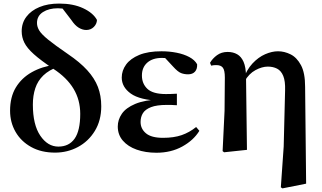

<svg xmlns="http://www.w3.org/2000/svg" viewBox="-20 -839 1805 1075"><path d="M288.5 15.5Q211.1 15.5 154.4 -16Q97.7 -47.4 67 -100.8Q36.4 -154.2 36.4 -219Q36.4 -295.8 68.7 -349.3Q101.1 -402.8 158.3 -434.9Q215.5 -467 289.1 -476.6V-487.7L306.7 -465.6Q254.1 -447.1 222.6 -416.6Q191.1 -386.1 177.6 -345Q164 -303.9 164 -253.5Q164 -140.4 205.6 -79.3Q247.1 -18.2 306.7 -18.2Q366.5 -18.2 397.9 -62.9Q429.2 -107.6 429.2 -201.4Q429.2 -279.5 391.8 -341.9Q354.4 -404.3 278.5 -453.9Q207.8 -501.2 169.5 -535.6Q131.2 -570 116.3 -600.1Q101.4 -630.2 101.4 -664.2Q101.4 -710.4 127.7 -745.2Q154 -780.1 201 -799.5Q247.9 -819 311.2 -819Q390 -819 445.8 -792.8Q501.6 -766.6 522.9 -727.4Q522.1 -704.8 505.2 -688Q488.3 -671.1 462.8 -671.1Q441.8 -671.1 420.6 -684Q399.4 -696.9 379.5 -726.8L323.1 -800.4L383.3 -795.1L386.1 -770.4Q371.2 -780.2 350.5 -786.5Q329.8 -792.7 304.5 -792.7Q253.6 -792.7 220.4 -771.3Q187.1 -749.8 187.1 -710.3Q187.1 -688.7 200.2 -667.5Q213.3 -646.4 250.4 -616.4Q287.4 -586.4 359.5 -536.9Q427.3 -491 468.4 -445.9Q509.4 -400.9 528.2 -352.3Q546.9 -303.6 546.9 -244.2Q546.9 -164.9 511.2 -106.3Q475.5 -47.7 416.7 -16.1Q357.8 15.5 288.5 15.5Z M855.9 16.2Q794.5 16.2 745.4 -1.2Q696.4 -18.5 667.9 -51.5Q639.4 -84.5 639.4 -130.8Q639.4 -168.4 662 -201.7Q684.6 -235 736.8 -257.1Q789 -279.1 877.4 -283.1V-274.3Q762.6 -278.8 712.1 -315.2Q661.6 -351.5 661.6 -404.7Q661.6 -443.9 685.9 -477.5Q710.2 -511 759.6 -531.5Q809.1 -551.9 884 -551.9Q928 -551.9 968.7 -543.9Q1009.5 -535.8 1039.9 -519.6Q1070.3 -503.3 1083.7 -479.2Q1085.2 -452.9 1071.8 -437.9Q1058.4 -422.9 1033.1 -422.9Q1011.6 -422.9 993.6 -429.9Q975.7 -436.8 949.2 -466.1L886.2 -533.9L947.5 -534.8L969.7 -509.1Q942.5 -511.9 923.4 -513.3Q904.2 -514.7 886.4 -514.7Q834.6 -514.7 804.6 -488.3Q774.6 -461.8 774.6 -416.3Q774.6 -370.3 805.5 -341.3Q836.5 -312.4 909.1 -312.4Q923.8 -312.4 937.7 -312.9Q951.7 -313.4 970.4 -314.4V-249.8Q947.3 -251.6 935.5 -251.6Q923.7 -251.6 914.3 -251.6Q857.7 -251.6 825.6 -239.1Q793.6 -226.7 780.3 -205.6Q767.1 -184.5 767.1 -156.2Q767.1 -117.7 797.4 -92.5Q827.7 -67.3 893.1 -67.3Q953.3 -67.3 997 -82.4Q1040.6 -97.5 1078.2 -127.9L1096.3 -106.5Q1063.7 -53.4 1000.5 -18.6Q937.3 16.2 855.9 16.2Z M1226.4 7.1 1237.3 -218.7 1238.9 -404.9Q1238.9 -445.6 1227.7 -460.1Q1216.6 -474.5 1191.5 -474.5Q1184.2 -474.5 1177.3 -474Q1170.4 -473.5 1162.2 -471.5L1155.9 -487.3Q1170 -511.7 1194.9 -529.9Q1219.8 -548.2 1254.5 -548.2Q1285 -548.2 1307.9 -535.2Q1330.7 -522.3 1343.7 -492.8Q1356.7 -463.3 1357.5 -411.7V-407.7L1362.7 0L1234.7 13.6ZM1552.4 209.7 1568.4 -18.9 1576.2 -332.9Q1577.9 -384.8 1565.9 -413.9Q1554 -442.9 1531.5 -454.5Q1509 -466.1 1479.6 -466.1Q1447 -466.1 1410.5 -446.4Q1373.9 -426.7 1349.6 -384.4L1338.8 -393.2H1341.6Q1360.9 -448.5 1393.7 -483.7Q1426.6 -518.8 1464.6 -535.4Q1502.7 -551.9 1536.6 -551.9Q1572.4 -551.9 1607.2 -534.6Q1642 -517.2 1665.2 -474Q1688.3 -430.9 1688.3 -352.9L1694 189.3L1561.4 215.7Z"/></svg>

Font: Early Summer Mincho VF
Style: Regular
Weight: 250
Designer: GuiWonder
Version: Version 1.002